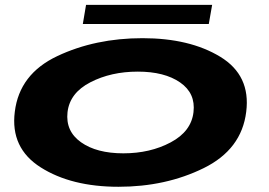

<svg xmlns="http://www.w3.org/2000/svg" viewBox="-20 -746 1082 772"><path d="M456.5 5Q267 5 144 -72.8Q21 -150.5 39.5 -296.5Q58 -448.5 210.5 -520.5Q363 -592.5 553 -592.5Q742.5 -592.5 865.5 -517.8Q988.5 -443 970 -296.5Q951.5 -145 799 -70Q646.5 5 456.5 5ZM476 -129.5Q583.5 -129.5 666.2 -173.5Q749 -217.5 758 -295Q767 -371 704.2 -414.5Q641.5 -458 534 -458Q426.5 -458 343.5 -415.2Q260.5 -372.5 251.5 -295Q243 -218.5 305.8 -174Q368.5 -129.5 476 -129.5ZM313 -649.5 326 -726.5H833L819.5 -649.5Z"/></svg>

Font: Anybody UltraExpanded Regular
Style: Bold Italic
Weight: 700
Width: 9
Italic angle: -10°
Designer: Tyler Finck
Foundry: Etcetera Type Company
Version: Version 1.010; ttfautohint (v1.8.3) -l 8 -r 50 -G 200 -x 14 